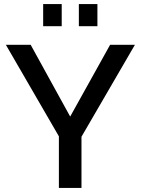

<svg xmlns="http://www.w3.org/2000/svg" viewBox="-20 -932 697 952"><path d="M132 -710 328 -354 526 -710H649L384 -254V0H272V-256L9 -710ZM194 -802V-912H286V-802ZM371 -802V-912H463V-802Z"/></svg>

Font: Oxford Sans SemiBold
Style: Regular
Weight: 600
Designer: Matt McInerney, Pablo Impallari, Rodrigo Fuenzalida
Foundry: Matt McInerney, Pablo Impallari, Rodrigo Fuenzalida
Version: Version 3.000g; ttfautohint (v1.5) -l 8 -r 28 -G 28 -x 14 -D